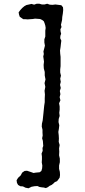

<svg xmlns="http://www.w3.org/2000/svg" viewBox="-20 -840 458 1030"><path d="M122 -813 136 -816 149 -819 163 -815 177 -820H191L205 -816H219L233 -820L247 -815L262 -814L277 -816L309 -812L318 -801L319 -786L317 -767L314 -749L313 -733L307 -707L310 -695L304 -683L305 -671L308 -659L304 -648L303 -635L309 -622L307 -607L305 -588L302 -569L303 -552L305 -535V-485L303 -468V-451L307 -434L303 -418L306 -401L302 -385L306 -368L301 -352L304 -335L300 -319L304 -302L297 -286L300 -269V-252L298 -235L300 -218L295 -202L294 -185L298 -168L296 -150L293 -132L295 -115L296 -97L295 -79L300 -62L297 -44L298 -26L297 -7L301 11V30L297 48V66L301 82L302 99L300 113L293 123L286 132L274 137L266 145L257 152L246 157L237 164L226 169L215 166L204 165L192 163L181 158L165 159L149 162L133 170L117 167L103 160L89 159L77 152L71 141L69 127L77 114L91 101L99 86L112 77L125 76L149 84L160 88L172 86L183 85L193 84L202 77L206 63L207 48L204 31L205 15V0L203 -16L209 -31L208 -46L212 -57L211 -70L210 -84L206 -98L209 -113L208 -128V-144L204 -161L205 -177L209 -194L213 -232L217 -272L220 -292V-312L221 -333L219 -353L223 -374L219 -394L224 -414L220 -435V-454L215 -473L214 -492L216 -509L214 -524L212 -537L215 -550L213 -564L217 -579L221 -595L218 -612V-629L223 -644V-676L225 -690L223 -703L219 -716L215 -726L206 -733L195 -738L182 -739L168 -740L156 -738L141 -737L129 -736L116 -737H105L96 -743L86 -750L82 -762L80 -774L89 -786L99 -797L111 -807Z"/></svg>

Font: Tagesschrift
Style: Regular
Weight: 400
Designer: Yanone
Version: Version 2.000; ttfautohint (v1.8.4.7-5d5b)